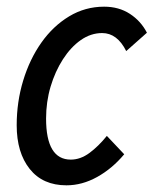

<svg xmlns="http://www.w3.org/2000/svg" viewBox="-20 -545 465 575"><path d="M30 -170Q30 -240 49.5 -304Q69 -368 104 -417.5Q139 -467 187 -496Q235 -525 292 -525Q336 -525 369 -503.5Q402 -482 420 -447L358 -392Q331 -446 286 -446Q252 -446 222 -425Q192 -404 168.5 -367.5Q145 -331 131.5 -285.5Q118 -240 118 -190Q118 -67 192 -67Q221 -67 248 -87Q275 -107 300 -138L352 -83Q316 -40 271 -15Q226 10 179 10Q108 10 69 -39Q30 -88 30 -170Z"/></svg>

Font: Radio Canada Condensed
Style: Italic
Weight: 400
Width: 3
Italic angle: -12°
Designer: Charles Daoud, Etienne Aubert Bonn, Alexandre Saumier Demers, Jacques Le Bailly
Foundry: Radio-Canada
Version: Version 2.104; ttfautohint (v1.8.4.7-5d5b);gftools[0.9.28.de